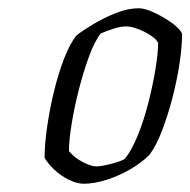

<svg xmlns="http://www.w3.org/2000/svg" viewBox="-20 -795 461 465"><path d="M183 -350Q166 -350 146 -360Q126 -370 110.5 -385Q95 -400 88 -413Q88 -444 94 -486.5Q100 -529 110.5 -572.5Q121 -616 135 -652.5Q149 -689 165 -709Q180 -721 206 -736.5Q232 -752 261 -763.5Q290 -775 316 -775Q331 -775 354.5 -764Q378 -753 397.5 -738.5Q417 -724 421 -713Q421 -683 415 -642.5Q409 -602 398 -559.5Q387 -517 373 -480Q359 -443 342 -420Q323 -401 295.5 -385Q268 -369 238 -359.5Q208 -350 183 -350ZM213 -392Q225 -392 248.5 -398Q272 -404 282 -410Q298 -429 313 -465.5Q328 -502 339 -545Q350 -588 356.5 -627.5Q363 -667 363 -691Q359 -700 344.5 -709.5Q330 -719 313.5 -725Q297 -731 286 -731Q272 -731 255 -725.5Q238 -720 224 -714Q209 -695 195.5 -658Q182 -621 171 -578Q160 -535 153.5 -495Q147 -455 147 -429Q160 -413 180.5 -402.5Q201 -392 213 -392Z"/></svg>

Font: Texturina 72pt 72pt ExtraLight
Style: Italic
Weight: 200
Italic angle: -11°
Designer: Guillermo Torres Carreño
Foundry: Omnibus-Type
Version: Version 1.002; ttfautohint (v1.8.3)